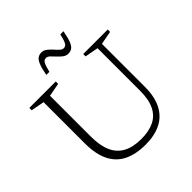

<svg xmlns="http://www.w3.org/2000/svg" viewBox="-230 -1049 1228 1228"><g transform="rotate(-45 384.0 -434.5)"><path d="M607.5 -258V-644L516.5 -661V-682.5H738V-661L647 -644V-256.5Q647 -165 616.2 -106Q585.5 -47 527.8 -18.5Q470 10 389.5 10Q301.5 10 241.2 -19.8Q181 -49.5 150.2 -111.8Q119.5 -174 119.5 -270.5V-644L29 -661V-682.5H268V-661L177.5 -644V-274Q177.5 -193 201 -140Q224.5 -87 273 -61Q321.5 -35 395.5 -35Q464 -35 511.2 -57.8Q558.5 -80.5 583 -129.8Q607.5 -179 607.5 -258ZM530 -875Q520.5 -823 509.5 -796.2Q498.5 -769.5 484.2 -760.2Q470 -751 451.5 -751Q431.5 -751 415 -763.5Q398.5 -776 384 -792.2Q369.5 -808.5 356.2 -821Q343 -833.5 330 -833.5Q319 -833.5 311.5 -827.5Q304 -821.5 297.5 -804.8Q291 -788 283 -755H255Q264.5 -807 275.8 -833.8Q287 -860.5 301.2 -869.8Q315.5 -879 334.5 -879Q354 -879 370.2 -866.5Q386.5 -854 400.8 -837.8Q415 -821.5 428.5 -809Q442 -796.5 455 -796.5Q465.5 -796.5 473.2 -802.5Q481 -808.5 487.8 -825.5Q494.5 -842.5 501.5 -875Z"/></g></svg>

Font: Newsreader 14pt Light
Style: Regular
Weight: 300
Designer: Hugues Gentile
Foundry: Production Type
Version: Version 1.003